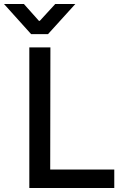

<svg xmlns="http://www.w3.org/2000/svg" viewBox="-77 -936 627 956"><path d="M492 -92V0H69V-700H174L173 -92ZM42 -916 117 -832H121L198 -916H298L162 -766H78L-57 -916Z"/></svg>

Font: Be Vietnam Medium
Style: Regular
Weight: 500
Designer: Gabriel Lam
Foundry: TypeRant
Version: Version 4.000